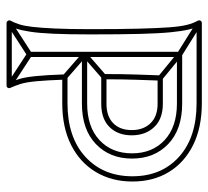

<svg xmlns="http://www.w3.org/2000/svg" viewBox="-45 -583 636 586"><g transform="rotate(90 273.0 -290.0)"><path d="M138 -62H154V-520Q154 -523 148.5 -517.5Q143 -512 146 -512H296Q296 -512 296 -512Q296 -512 296 -512Q367 -512 407.5 -474.5Q448 -437 448 -375Q448 -375 448 -375Q448 -375 448 -375Q448 -313 407.5 -275.5Q367 -238 296 -238Q296 -238 296 -238Q296 -238 296 -238H146V-222H296Q296 -222 296 -222Q296 -222 296 -222Q375 -222 419.5 -264.5Q464 -307 464 -375Q464 -375 464 -375Q464 -375 464 -375Q464 -443 419.5 -485.5Q375 -528 296 -528Q296 -528 296 -528Q296 -528 296 -528H146Q143 -528 140.5 -525.5Q138 -523 138 -520ZM237 7 245 -7 150 -69Q149 -70 146.5 -70Q144 -70 142 -69L46 -7L54 7L150 -55Q152 -57 146 -57Q140 -57 142 -55ZM219 -283 209 -295 141 -236Q138 -234 138 -230Q138 -226 141 -224L210 -164L220 -176L151 -236Q149 -238 149 -230Q149 -222 151 -224ZM54 -587 46 -573 142 -513Q142 -513 141.5 -513.5Q141 -514 141 -514L213 -455L223 -467L151 -526Q151 -526 151 -526.5Q151 -527 150 -527ZM50 8H241Q246 8 248 4Q250 0 248 -4Q242 -17 236.5 -34Q231 -51 228 -82.5Q225 -114 223 -170L215 -162H295Q369 -162 422.5 -189Q476 -216 505 -264.5Q534 -313 534 -376Q534 -440 505 -487.5Q476 -535 422.5 -561.5Q369 -588 295 -588H50Q46 -588 43.5 -584.5Q41 -581 43 -576Q51 -562 56 -542Q61 -522 63.5 -487Q66 -452 67.5 -395Q69 -338 69 -249Q69 -182 67 -139.5Q65 -97 62 -71Q59 -45 54 -30Q49 -15 43 -4Q41 0 43.5 4Q46 8 50 8ZM377 -374Q377 -338 356 -317.5Q335 -297 297 -297H214L222 -289Q222 -347 223.5 -389Q225 -431 226 -461L218 -453H297Q335 -453 356 -431.5Q377 -410 377 -374ZM50 -8 57 4Q63 -8 68 -23.5Q73 -39 77 -65.5Q81 -92 83 -136Q85 -180 85 -249Q85 -340 83.5 -398.5Q82 -457 78.5 -492.5Q75 -528 70 -548.5Q65 -569 57 -584L50 -572H295Q399 -572 458.5 -518.5Q518 -465 518 -376Q518 -287 458.5 -232.5Q399 -178 295 -178H215Q211 -178 209 -175.5Q207 -173 207 -170Q209 -112 212.5 -79Q216 -46 222 -28Q228 -10 234 4L241 -8ZM393 -374Q393 -416 368 -442.5Q343 -469 297 -469H218Q215 -469 212.5 -467Q210 -465 210 -461Q209 -431 207.5 -389Q206 -347 206 -289Q206 -286 208.5 -283.5Q211 -281 214 -281H297Q343 -281 368 -306.5Q393 -332 393 -374Z"/></g></svg>

Font: Tilt Prism
Style: Regular
Weight: 400
Version: Version 1.000